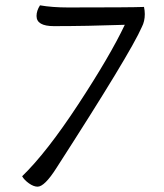

<svg xmlns="http://www.w3.org/2000/svg" viewBox="-20 -690 614 720"><path d="M448 -597Q305 -592 182 -592Q117 -592 117 -630Q117 -650 130 -670Q176 -662 235 -662Q472 -662 520 -664Q523 -650 523 -637Q523 -610 512 -589Q470 -492 191 -59Q147 10 121 10Q106 10 88.5 -2.5Q71 -15 63 -29Q155 -118 274 -299.5Q393 -481 448 -597Z"/></svg>

Font: Overlock
Style: Italic
Weight: 400
Designer: Dario Muhafara
Foundry: Dario Manuel Muhafara
Version: Version 1.002